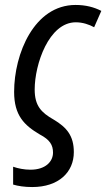

<svg xmlns="http://www.w3.org/2000/svg" viewBox="-20 -566 429 775"><path d="M110 189C217 189 278 129 278 48C278 -18 249 -52 197 -83C146 -112 120 -139 120 -205C120 -306 177 -476 286 -476C314 -476 340 -467 360 -456L389 -522C360 -537 326 -546 285 -546C118 -546 37 -349 37 -195C37 -100 78 -60 141 -23C181 -2 194 19 194 50C194 86 164 119 103 119C78 119 53 114 33 107V179C53 185 79 189 110 189Z"/></svg>

Font: Noto Sans Condensed
Style: Italic
Weight: 400
Width: 3
Italic angle: -12°
Designer: Monotype Design Team
Foundry: Monotype Imaging Inc.
Version: Version 2.013